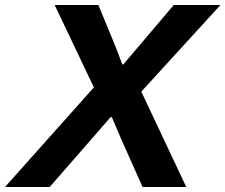

<svg xmlns="http://www.w3.org/2000/svg" viewBox="-62 -749 903 769"><path d="M-42 0 314 -399 157 -729H332L400 -564L428 -491H432L499 -570L634 -729H821L504 -382L684 0H509L423 -193L386 -280H381L308 -196L137 0Z"/></svg>

Font: Mona Sans ExtraLight
Style: Bold Italic
Weight: 700
Italic angle: -11.6951°
Version: Version 2.000